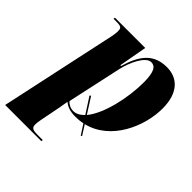

<svg xmlns="http://www.w3.org/2000/svg" viewBox="-234 -688 1069 1069"><g transform="rotate(45 301.0 -153.0)"><path d="M397 64 403 59 367 2C532 -38 612 -225 612 -365C612 -492 549 -546 466 -546C362 -546 313 -481 281 -370H275L305 -536H67L65 -526H92C130 -526 132 -515 132 -492C132 -483 130 -468 127 -452L-22 240H263L264 230H223C185 230 173 224 173 198C173 188 174 179 178 157L202 35C206 13 209 -3 211 -18C232 0 259 10 300 10C320 10 340 8 358 4ZM270 -4C248 -4 228 -14 216 -29L285 -346C301 -420 343 -504 385 -504C415 -504 435 -480 435 -395C435 -270 399 -114 339 -42L280 -135L273 -129L333 -36C314 -16 293 -4 270 -4Z"/></g></svg>

Font: Noto Serif Display SemiCondensed Black
Style: Italic
Weight: 900
Width: 4
Italic angle: -12°
Designer: Monotype Design Team
Foundry: Monotype Imaging Inc.
Version: Version 2.009